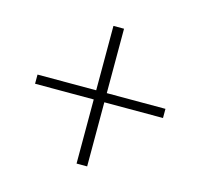

<svg xmlns="http://www.w3.org/2000/svg" viewBox="-78 -688 677 648"><g transform="rotate(15 260.5 -363.5)"><path d="M242 -123H279V-347H484V-379H279V-604H242V-379H37V-347H242Z"/></g></svg>

Font: Source Han Sans CN ExtraLight
Style: Regular
Weight: 250
Designer: Ryoko NISHIZUKA (kana & ideographs); Paul D. Hunt (Latin, Greek & Cyrillic); Wenlong ZHANG (bopomofo); Sandoll Communica
Foundry: Adobe Systems Incorporated
Version: Version 1.004;PS 1.004;hotconv 16.6.51;makeotf.lib2.5.65220